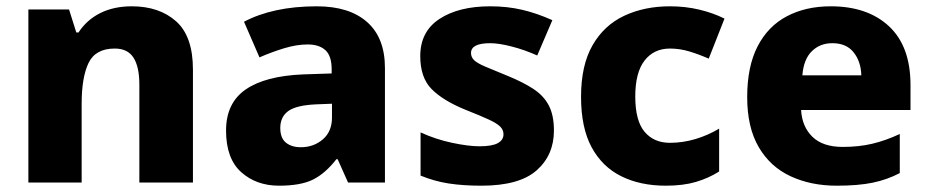

<svg xmlns="http://www.w3.org/2000/svg" viewBox="-20 -579 2952 609"><path d="M398 -559Q485 -559 538.5 -511.5Q592 -464 592 -358V0H422V-311Q422 -367 403.5 -396Q385 -425 344 -425Q283 -425 261 -379.5Q239 -334 239 -250V0H70V-549H199L222 -476H229Q255 -516 298 -537.5Q341 -559 398 -559Z M985 -559Q1088 -559 1144.5 -509Q1201 -459 1201 -363V0H1084L1051 -74H1047Q1012 -29 973 -9.5Q934 10 865 10Q793 10 745 -33Q697 -76 697 -165Q697 -252 759 -295Q821 -338 941 -343L1032 -346V-359Q1032 -402 1012 -420Q992 -438 956 -438Q921 -438 881.5 -426Q842 -414 803 -397L754 -510Q799 -534 857 -546.5Q915 -559 985 -559ZM982 -248Q919 -245 894 -226.5Q869 -208 869 -173Q869 -141 887 -126.5Q905 -112 934 -112Q975 -112 1004 -137Q1033 -162 1033 -206V-250Z M1737 -165Q1737 -87 1682 -38.5Q1627 10 1507 10Q1449 10 1403.5 3Q1358 -4 1314 -22V-159Q1362 -137 1414 -126Q1466 -115 1501 -115Q1541 -115 1559 -125Q1577 -135 1577 -153Q1577 -167 1566.5 -177.5Q1556 -188 1530 -200Q1504 -212 1456 -231Q1385 -260 1349 -296.5Q1313 -333 1313 -401Q1313 -479 1374 -519Q1435 -559 1535 -559Q1589 -559 1636 -548Q1683 -537 1732 -515L1684 -403Q1644 -421 1603 -431.5Q1562 -442 1535 -442Q1474 -442 1474 -411Q1474 -398 1483.5 -388.5Q1493 -379 1518.5 -368Q1544 -357 1591 -338Q1640 -318 1672.5 -296.5Q1705 -275 1721 -244Q1737 -213 1737 -165Z M2092 10Q2011 10 1950.5 -20Q1890 -50 1856.5 -112Q1823 -174 1823 -272Q1823 -372 1859.5 -435.5Q1896 -499 1960 -529Q2024 -559 2105 -559Q2154 -559 2198 -548.5Q2242 -538 2278 -520L2228 -393Q2196 -407 2166 -416Q2136 -425 2105 -425Q2054 -425 2024.5 -387Q1995 -349 1995 -273Q1995 -196 2024.5 -161Q2054 -126 2105 -126Q2146 -126 2186 -138Q2226 -150 2261 -171V-35Q2228 -14 2187.5 -2Q2147 10 2092 10Z M2615 -559Q2732 -559 2800 -495.5Q2868 -432 2868 -309V-230H2521Q2524 -177 2557 -145Q2590 -113 2653 -113Q2704 -113 2746.5 -123Q2789 -133 2834 -154V-30Q2794 -9 2748 0.5Q2702 10 2634 10Q2552 10 2487.5 -20Q2423 -50 2386.5 -112.5Q2350 -175 2350 -271Q2350 -368 2383 -432Q2416 -496 2476 -527.5Q2536 -559 2615 -559ZM2620 -442Q2581 -442 2555 -416.5Q2529 -391 2525 -340H2712Q2711 -383 2688 -412.5Q2665 -442 2620 -442Z"/></svg>

Font: Noto Sans Khmer UI ExtraBold
Style: Regular
Weight: 800
Designer: Danh Hong and the Monotype Design Team
Foundry: Monotype Imaging Inc.
Version: Version 2.002; ttfautohint (v1.8.4.7-5d5b)